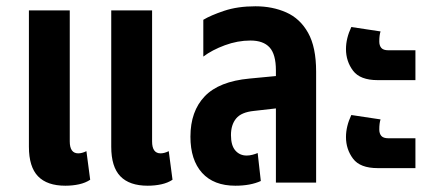

<svg xmlns="http://www.w3.org/2000/svg" viewBox="-20 -581 1383 611"><path d="M188 10Q130 10 101 -20Q72 -50 72 -114V-548H202V-131Q202 -93 229 -93Q241 -93 255 -100L267 -9Q252 1 231.5 5.5Q211 10 188 10ZM450 10Q392 10 363 -20Q334 -50 334 -114V-548H464V-131Q464 -93 491 -93Q503 -93 517 -100L529 -9Q514 1 493.5 5.5Q473 10 450 10Z M729 10Q660 10 623 -31Q586 -72 586 -146Q586 -227 631.5 -274.5Q677 -322 774 -331L858 -339V-357Q858 -408 838 -430Q818 -452 777 -452Q736 -452 695.5 -437Q655 -422 627 -401V-518Q650 -532 693 -546.5Q736 -561 793 -561Q847 -561 891 -541.5Q935 -522 960.5 -476.5Q986 -431 986 -353V0H858V-236L788 -228Q748 -224 731.5 -204Q715 -184 715 -151Q715 -118 729 -102Q743 -86 765 -86Q774 -86 783.5 -88.5Q793 -91 800 -94L810 -5Q777 10 729 10Z M1182 -326Q1126 -326 1103.5 -356Q1081 -386 1081 -425Q1081 -459 1098 -495L1191 -481Q1187 -469 1187 -449Q1187 -436 1193.5 -428.5Q1200 -421 1216 -421H1302V-326ZM1182 -46Q1126 -46 1103.5 -76Q1081 -106 1081 -145Q1081 -179 1098 -215L1191 -201Q1187 -189 1187 -169Q1187 -156 1193.5 -148.5Q1200 -141 1216 -141H1302V-46Z"/></svg>

Font: Noto Sans Thai ExtCond
Style: Bold
Weight: 700
Width: 2
Designer: Monotype Design Team
Foundry: Monotype Imaging Inc.
Version: Version 2.002; ttfautohint (v1.8.4.7-5d5b)